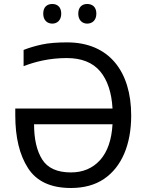

<svg xmlns="http://www.w3.org/2000/svg" viewBox="-20 -939 740 969"><path d="M316.9 -646C391.6 -646 447.8 -623.5 485.4 -579.1C522.5 -534.7 543.5 -471.7 547.9 -391.1H57.1V-356.9C57.1 -245.6 78.6 -156.7 121.6 -90.3C164.6 -23.4 236.8 9.8 337.9 9.8C403.8 9.8 459.5 -5.4 504.4 -35.6C594.2 -96.2 642.1 -209.5 642.1 -356C642.1 -578.1 530.8 -725.1 318.8 -725.1C267.6 -725.1 225.1 -721.7 191.4 -714.4C157.2 -707 126.5 -697.8 99.1 -687V-605C157.7 -627.9 230.5 -646 316.9 -646ZM337.9 -68.8C268.6 -68.8 220.2 -90.8 192.9 -134.3C165.5 -177.7 151.9 -236.8 151.9 -312H547.9C543.5 -233.4 522.5 -172.9 485.4 -131.3C447.8 -89.8 398.9 -68.8 337.9 -68.8ZM198.2 -870.1C198.2 -836.4 218.8 -819.8 244.1 -819.8C268.1 -819.8 289.1 -836.4 289.1 -870.1C289.1 -904.8 268.1 -918.9 244.1 -918.9C218.8 -918.9 198.2 -904.8 198.2 -870.1ZM375 -870.1C375 -836.4 396 -819.8 419.9 -819.8C445.3 -819.8 466.3 -836.4 466.3 -870.1C466.3 -904.8 445.3 -918.9 419.9 -918.9C396 -918.9 375 -904.8 375 -870.1Z"/></svg>

Font: Avrile Sans
Style: Regular
Weight: 400
Designer: Monotype Design Team, Google (font), Stefan Peev (BGR Cyrillic), Cristiano Sobral (main changes)
Foundry: The Avrile Sans Project Authors
Version: Version 3.110